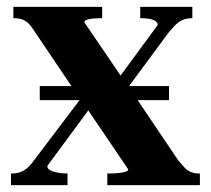

<svg xmlns="http://www.w3.org/2000/svg" viewBox="-20 -540 615 560"><path d="M96 -248V-289H473V-248ZM563 0H293V-34H295Q308 -34 321.5 -35Q335 -36 344.5 -38.5Q354 -41 354 -46L228 -232L224 -236L75 -457Q67 -469 58.5 -475.5Q50 -482 41 -484.5Q32 -487 20 -487H19V-520H278V-487H276Q264 -487 252.5 -486Q241 -485 233.5 -482.5Q226 -480 226 -475L341 -306L345 -302L500 -72Q510 -60 518.5 -51Q527 -42 537.5 -38Q548 -34 561 -34H563ZM12 0V-34H16Q34 -34 49 -42.5Q64 -51 79 -72L231 -273L261 -250L118 -56Q118 -48 126.5 -43.5Q135 -39 148 -36.5Q161 -34 176 -34H177V0ZM332 -256 312 -293 440 -467Q440 -474 433.5 -478.5Q427 -483 416 -485Q405 -487 391 -487H389V-520H541V-487Q526 -487 514.5 -482.5Q503 -478 493 -468.5Q483 -459 471 -444Z"/></svg>

Font: Roboto Serif 144pt SemiBold
Style: Regular
Weight: 600
Version: Version 1.008